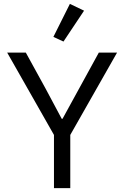

<svg xmlns="http://www.w3.org/2000/svg" viewBox="-20 -969 640 989"><path d="M258 0V-274L17 -698H113L213 -516L298 -357H302L489 -698H583L342 -274V0ZM307 -755 255 -779 340 -949 413 -914Z"/></svg>

Font: iA Writer Duo S
Style: Regular
Weight: 400
Designer: Mike Abbink, Paul van der Laan, Pieter van Rosmalen, Oliver Reichenstein
Foundry: Bold Monday and Information Architects Inc.
Version: Version 2.000